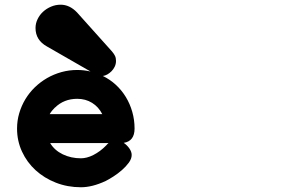

<svg xmlns="http://www.w3.org/2000/svg" viewBox="-20 -747 1244 813"><path d="M454.1 -529.3Q462.4 -519.5 466.8 -510.7Q471.2 -502 471.2 -489.3Q471.2 -476.1 465.8 -464.8Q460.4 -453.6 452.1 -445.3Q443.8 -437 434.1 -431.6Q424.3 -426.3 415.5 -425.3Q445.8 -410.6 470.5 -387.9Q495.1 -365.2 512.7 -336.4Q530.3 -307.6 540 -273.7Q549.8 -239.7 549.8 -202.6Q549.8 -149.4 503.9 -142.1Q517.6 -132.8 527.6 -118.7Q537.6 -104.5 537.6 -90.8Q537.6 -74.7 525.4 -58.1Q513.2 -41.5 496.1 -26.6Q479 -11.7 460 0.5Q440.9 12.7 427.2 19.5Q370.6 45.9 322.8 45.9Q266.1 45.9 216.8 26.6Q167.5 7.3 130.9 -26.1Q94.2 -59.6 73.2 -105Q52.2 -150.4 52.2 -202.6Q52.2 -236.3 61.5 -267.8Q70.8 -299.3 87.4 -326.9Q104 -354.5 127.4 -377.2Q150.9 -399.9 179.2 -416.3Q207.5 -432.6 240 -441.7Q272.5 -450.7 307.1 -450.7Q321.8 -450.7 335.7 -449Q349.6 -447.3 363.3 -444.3L178.7 -550.3Q130.4 -577.1 130.4 -628.4Q130.4 -647.9 139.2 -666Q147.9 -684.1 162.6 -697.5Q177.2 -710.9 196.5 -719Q215.8 -727.1 236.8 -727.1Q274.9 -727.1 306.2 -694.3ZM429.7 -131.3Q434.1 -136.7 439.5 -141.1H192.4Q210.9 -110.4 245.8 -93.5Q280.8 -76.7 322.8 -76.7Q334.5 -76.7 347.9 -80.1Q361.3 -83.5 375.2 -90.6Q389.2 -97.7 403.1 -107.9Q417 -118.2 429.7 -131.3ZM212.4 -291.5Q205.6 -284.7 200.2 -278.1Q194.8 -271.5 190.4 -263.7H413.1Q397.5 -294.4 369.9 -311.5Q342.3 -328.6 307.1 -328.6Q250.5 -328.6 212.4 -291Z"/></svg>

Font: Erica Type
Style: Bold Italic
Weight: 700
Monospace: yes
Designer: Peter Wiegel
Foundry: Peter Wiegel
Version: Version 1.000 2010 initial release